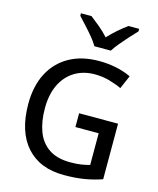

<svg xmlns="http://www.w3.org/2000/svg" viewBox="-148 -1139 1033 1252"><g transform="rotate(15 369.0 -513.0)"><path d="M405 11Q241 11 151 -90.5Q61 -192 61 -378Q61 -498 106 -585Q151 -672 235 -719.5Q319 -767 437 -767Q496 -767 551.5 -755.5Q607 -744 653 -722L614 -632Q576 -650 529 -663Q482 -676 432 -676Q354 -676 295.5 -640Q237 -604 205 -537.5Q173 -471 173 -378Q173 -288 198.5 -221Q224 -154 279.5 -117Q335 -80 423 -80Q467 -80 498 -85Q529 -90 554 -97V-311H397V-404H660V-29Q602 -9 542 1Q482 11 405 11ZM380 -852Q366 -877 342.5 -905.5Q319 -934 292 -963.5Q265 -993 240 -1020V-1037H311Q340 -1015 373.5 -987Q407 -959 436 -927Q466 -959 498 -987Q530 -1015 561 -1037H633V-1020Q609 -995 581.5 -964.5Q554 -934 530 -905Q506 -876 491 -852Z"/></g></svg>

Font: Menbere
Style: Regular
Weight: 400
Designer: Aleme Tadesse
Foundry: Sorkin Type Co
Version: Version 1.000